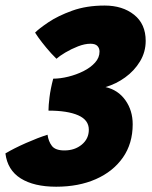

<svg xmlns="http://www.w3.org/2000/svg" viewBox="-27 -688 563 709"><path d="M180.5 1.5Q98.5 1.5 49.5 -29.2Q0.5 -60 -7 -121.5Q24 -140 68.8 -159.8Q113.5 -179.5 148.5 -190.5Q152 -165.5 164.8 -149Q177.5 -132.5 211 -132.5Q249 -132.5 275 -154Q301 -175.5 301 -209Q301 -245 261.8 -262.2Q222.5 -279.5 152 -279.5Q152 -298 155.8 -328.8Q159.5 -359.5 169.5 -397.5Q195.5 -397.5 225 -404.8Q254.5 -412 281 -425.2Q307.5 -438.5 324 -456.8Q340.5 -475 340.5 -497.5Q340.5 -510 332.8 -518.2Q325 -526.5 307 -526.5Q286 -526.5 261 -516.8Q236 -507 214.2 -494Q192.5 -481 181.5 -471Q161.5 -490.5 144 -511.8Q126.5 -533 115.2 -548.8Q104 -564.5 102.5 -567.5Q116.5 -582 151.8 -605.8Q187 -629.5 239.5 -648.5Q292 -667.5 359.5 -667.5Q425.5 -667.5 468.2 -633.5Q511 -599.5 511 -537Q511 -496 490 -461.2Q469 -426.5 435 -402Q401 -377.5 362.5 -366.5Q409 -356 436 -318Q463 -280 463 -229Q463 -158 426.8 -106.2Q390.5 -54.5 327 -26.5Q263.5 1.5 180.5 1.5Z"/></svg>

Font: Grandstander ExtraBold
Style: Italic
Weight: 800
Italic angle: -15°
Designer: Tyler Finck
Foundry: Etcetera Type Co
Version: Version 1.200; ttfautohint (v1.8.3)